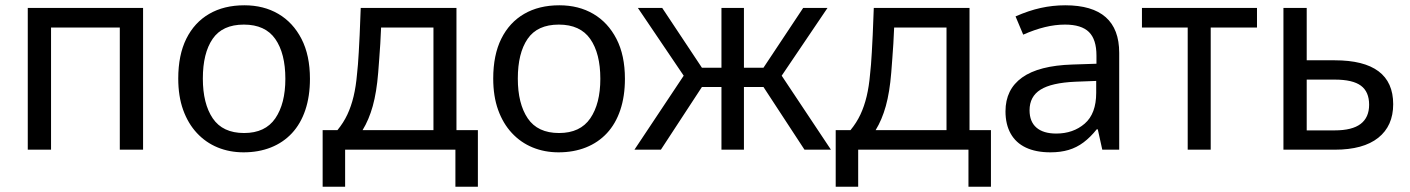

<svg xmlns="http://www.w3.org/2000/svg" viewBox="-20 -566 5333 726"><path d="M85 0V-536H521V0H433V-462H173V0Z M901 10Q848 10 803 -8.5Q758 -27 724.5 -63Q691 -99 672.5 -150.5Q654 -202 654 -269Q654 -358 684.5 -419.5Q715 -481 771 -513.5Q827 -546 904 -546Q977 -546 1032.5 -513.5Q1088 -481 1120 -419Q1152 -357 1152 -268Q1152 -202 1134.5 -150Q1117 -98 1084 -62.5Q1051 -27 1004.5 -8.5Q958 10 901 10ZM903 -63Q983 -63 1021 -118.5Q1059 -174 1059 -268Q1059 -364 1021 -418.5Q983 -473 902 -473Q821 -473 784 -419Q747 -365 747 -269Q747 -174 784.5 -118.5Q822 -63 903 -63Z M1200 140V-74H1256Q1279 -102 1293.5 -133Q1308 -164 1317 -201.5Q1326 -239 1330 -286Q1332 -304 1333.5 -322.5Q1335 -341 1336.5 -367.5Q1338 -394 1340 -434.5Q1342 -475 1344 -536H1706V-74H1787V140H1702V0H1285V140ZM1351 -74H1619V-462H1421Q1420 -431 1418 -401Q1416 -371 1414 -343.5Q1412 -316 1410 -291Q1404 -217 1389.5 -165Q1375 -113 1351 -74Z M2092 10Q2039 10 1994 -8.5Q1949 -27 1915.5 -63Q1882 -99 1863.5 -150.5Q1845 -202 1845 -269Q1845 -358 1875.5 -419.5Q1906 -481 1962 -513.5Q2018 -546 2095 -546Q2168 -546 2223.5 -513.5Q2279 -481 2311 -419Q2343 -357 2343 -268Q2343 -202 2325.5 -150Q2308 -98 2275 -62.5Q2242 -27 2195.5 -8.5Q2149 10 2092 10ZM2094 -63Q2174 -63 2212 -118.5Q2250 -174 2250 -268Q2250 -364 2212 -418.5Q2174 -473 2093 -473Q2012 -473 1975 -419Q1938 -365 1938 -269Q1938 -174 1975.5 -118.5Q2013 -63 2094 -63Z M3022 0 2846 -269 2845 -277 3017 -536H3109L2917 -252L2913 -314L3122 0ZM2379 0 2588 -314 2584 -252 2392 -536H2484L2656 -277L2655 -269L2479 0ZM2708 0V-536H2793V0ZM2616 -237V-310H2885V-237Z M3140 140V-74H3196Q3219 -102 3233.5 -133Q3248 -164 3257 -201.5Q3266 -239 3270 -286Q3272 -304 3273.5 -322.5Q3275 -341 3276.5 -367.5Q3278 -394 3280 -434.5Q3282 -475 3284 -536H3646V-74H3727V140H3642V0H3225V140ZM3291 -74H3559V-462H3361Q3360 -431 3358 -401Q3356 -371 3354 -343.5Q3352 -316 3350 -291Q3344 -217 3329.5 -165Q3315 -113 3291 -74Z M3952 10Q3897 10 3859 -8Q3821 -26 3801.5 -61Q3782 -96 3782 -145Q3782 -228 3845 -273Q3908 -318 4035 -322L4126 -325V-356Q4126 -417 4097.5 -445Q4069 -473 4007 -473Q3970 -473 3931 -463.5Q3892 -454 3849 -435L3820 -504Q3870 -526 3915.5 -536Q3961 -546 4008 -546Q4110 -546 4161 -501Q4212 -456 4212 -366V0H4148L4131 -77H4127Q4103 -47 4077 -27.5Q4051 -8 4020.5 1Q3990 10 3952 10ZM3974 -61Q4038 -61 4081.5 -98.5Q4125 -136 4125 -215V-260L4046 -257Q3956 -253 3914.5 -227Q3873 -201 3873 -149Q3873 -106 3899 -83.5Q3925 -61 3974 -61Z M4471 0V-462H4298V-536H4733V-462H4558V0Z M4833 0V-536H4921V-338H5027Q5137 -338 5192.5 -296.5Q5248 -255 5248 -172Q5248 -90 5191.5 -45Q5135 0 5027 0ZM4921 -73H5027Q5093 -73 5125 -97.5Q5157 -122 5157 -170Q5157 -219 5126 -242Q5095 -265 5027 -265H4921Z"/></svg>

Font: Noto Sans Ambassadori
Style: Regular
Weight: 400
Designer: Monotype Design Team
Foundry: Monotype Imaging Inc.
Version: Version 2.013